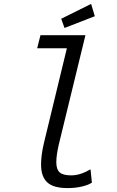

<svg xmlns="http://www.w3.org/2000/svg" viewBox="-20 -950 600 982"><path d="M326 12Q253 12 221.5 -17.5Q190 -47 190 -108Q190 -131 193.5 -159Q197 -187 205 -220L322 -703H170L187 -770H417L281 -212Q275 -186 271.5 -163Q268 -140 268 -120Q268 -84 285 -68.5Q302 -53 345 -53Q364 -53 382.5 -58Q401 -63 417 -70.5Q433 -78 443 -84L450 -16Q433 -4 399 4Q365 12 326 12ZM310 -807 293 -854 446 -930 465 -867Z"/></svg>

Font: Ubuntu Sans Mono
Style: Italic
Weight: 400
Italic angle: -13.5°
Monospace: yes
Designer: Dalton Maag Ltd
Foundry: Dalton Maag Ltd
Version: Version 1.006